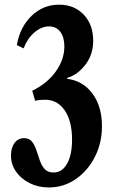

<svg xmlns="http://www.w3.org/2000/svg" viewBox="-20 -792 492 822"><path d="M189 10.5Q143.5 10.5 106.8 -8Q70 -26.5 48.5 -57.5Q27 -88.5 27 -126.5Q27 -159.5 42.2 -180Q57.5 -200.5 83 -200.5Q105 -200.5 116.8 -185.8Q128.5 -171 135.8 -149Q143 -127 150.5 -105Q158 -83 171.2 -68.2Q184.5 -53.5 209 -53.5Q246 -53.5 267.2 -91.2Q288.5 -129 288.5 -194Q288.5 -273.5 257.2 -319.2Q226 -365 173 -365Q164 -365 151.5 -364Q139 -363 130.5 -360.5L118 -403.5Q182 -434.5 218.8 -485.8Q255.5 -537 255.5 -593.5Q255.5 -633 238 -656Q220.5 -679 189.5 -679Q157.5 -679 127.2 -653Q97 -627 81 -585L52 -599Q66 -677 115.5 -724.5Q165 -772 233 -772Q298 -772 338.5 -729.2Q379 -686.5 379 -617Q379 -559 346 -515.5Q313 -472 267.5 -458.5V-454.5Q334.5 -446.5 375.5 -391.8Q416.5 -337 416.5 -252Q416.5 -179.5 386 -120Q355.5 -60.5 304 -25Q252.5 10.5 189 10.5Z"/></svg>

Font: Libre Caslon Condensed
Style: Bold
Weight: 700
Designer: Pablo Impallari, Rodrigo Fuenzalida, Katja Schimmel, Ertekin Erdin
Foundry: Pablo Impallari, Rodrigo Fuenzalida
Version: Version 2.000; ttfautohint (v1.8.4.7-5d5b);gftools[0.9.33]